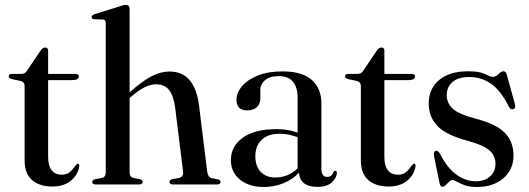

<svg xmlns="http://www.w3.org/2000/svg" viewBox="-20 -757 2170 788"><path d="M65.5 -424.5 30 -432Q16 -435.5 16 -443.5Q16 -453.5 28.5 -453.5H66.5Q83.5 -453.5 91 -467L145.5 -548Q155 -562 165.5 -562Q177.5 -562 177.5 -548.5V-453.5H290Q303.5 -453.5 303.5 -444Q303.5 -428 274.5 -428H177.5V-113Q177.5 -76.5 192 -58.2Q206.5 -40 232.5 -40Q251.5 -40 262.5 -47.8Q273.5 -55.5 281 -66Q288.5 -76.5 296.5 -84.5Q306 -87.5 305.5 -74.5Q299.5 -38.5 270.5 -15Q241.5 8.5 195 8.5Q142 8.5 111.5 -18Q81 -44.5 81 -99V-404.5Q81 -420 65.5 -424.5Z M512 -720.5V-378Q564 -424.5 601.8 -444Q639.5 -463.5 675 -463.5Q728.5 -463.5 758.2 -428Q788 -392.5 796.5 -327L830.5 -52Q833.5 -29.5 850 -25.5L874 -21Q885 -18 885 -10.5Q885 0 871 0H690Q675.5 0 675.5 -10.5Q675.5 -18 686 -21.5L714 -26.5Q734 -31 731.5 -52L699 -314.5Q692.5 -363.5 674.2 -387.2Q656 -411 620 -411Q576.5 -411 520 -361.5L512 -354.5V-49Q512 -30.5 528 -26.5L554.5 -21.5Q565.5 -18.5 565.5 -10.5Q565.5 0 551 0H372Q358.5 0 358.5 -10.5Q358.5 -18 370.5 -21.5L397.5 -26.5Q414 -30.5 414 -48.5V-662.5Q414 -676 402.5 -677L366.5 -678Q356 -679 356 -687Q356 -694.5 368.5 -699L468.5 -730Q487.5 -737 496 -737Q512 -737 512 -720.5Z M927.5 -100Q927.5 -156 975.8 -191.5Q1024 -227 1115 -227Q1141.5 -227 1162.8 -223Q1184 -219 1201.5 -212.5V-354Q1201.5 -444.5 1124 -444.5Q1086 -444.5 1067.2 -427.5Q1048.5 -410.5 1048.5 -389.5V-352.5Q1048.5 -330 1033.8 -317Q1019 -304 994.5 -304Q950.5 -304 950.5 -347.5Q950.5 -376 972.5 -402.5Q994.5 -429 1036.8 -446.5Q1079 -464 1139.5 -464Q1220 -464 1259.5 -429Q1299 -394 1299 -333.5V-65Q1299 -31 1322.5 -31Q1333.5 -31 1339.5 -36.5Q1345.5 -42 1348.5 -50.5Q1351.5 -56 1356 -56Q1362.5 -56 1362.5 -47Q1362.5 -29.5 1343 -9.8Q1323.5 10 1283.5 10Q1211.5 10 1207 -48Q1180 -19.5 1142 -4.5Q1104 10.5 1062 10.5Q1002 10.5 964.8 -20Q927.5 -50.5 927.5 -100ZM1028 -115.5Q1028 -74 1050.5 -51.2Q1073 -28.5 1109 -28.5Q1162.5 -28.5 1201.5 -66V-194Q1185 -200 1166.8 -204Q1148.5 -208 1127.5 -208Q1080 -208 1054 -183.2Q1028 -158.5 1028 -115.5Z M1445.5 -424.5 1410 -432Q1396 -435.5 1396 -443.5Q1396 -453.5 1408.5 -453.5H1446.5Q1463.5 -453.5 1471 -467L1525.5 -548Q1535 -562 1545.5 -562Q1557.5 -562 1557.5 -548.5V-453.5H1670Q1683.5 -453.5 1683.5 -444Q1683.5 -428 1654.5 -428H1557.5V-113Q1557.5 -76.5 1572 -58.2Q1586.5 -40 1612.5 -40Q1631.5 -40 1642.5 -47.8Q1653.5 -55.5 1661 -66Q1668.5 -76.5 1676.5 -84.5Q1686 -87.5 1685.5 -74.5Q1679.5 -38.5 1650.5 -15Q1621.5 8.5 1575 8.5Q1522 8.5 1491.5 -18Q1461 -44.5 1461 -99V-404.5Q1461 -420 1445.5 -424.5Z M1932 -13Q1969.5 -13 1991.5 -33Q2013.5 -53 2013.5 -85Q2013.5 -116 1990.8 -138Q1968 -160 1903.5 -178Q1809 -203 1774.2 -241Q1739.5 -279 1739.5 -331.5Q1739.5 -393 1782.5 -428.8Q1825.5 -464.5 1901.5 -464.5Q1948 -464.5 1970.5 -453Q1993 -441.5 2003.5 -441.5Q2014.5 -441.5 2025.8 -453Q2037 -464.5 2046.5 -464.5Q2055.5 -464.5 2059.5 -452L2092.5 -332.5Q2098.5 -313.5 2087.5 -309.5Q2077 -305 2069.5 -317.5Q2034.5 -387 1994.2 -414Q1954 -441 1906 -441Q1861 -441 1837.2 -420.5Q1813.5 -400 1813.5 -366Q1813.5 -334.5 1837.5 -311.5Q1861.5 -288.5 1934 -269.5Q2018 -247.5 2052.8 -211Q2087.5 -174.5 2087.5 -119Q2087.5 -61 2045.8 -25.2Q2004 10.5 1937 10.5Q1907.5 10.5 1888.2 3.5Q1869 -3.5 1856.5 -10.8Q1844 -18 1836.5 -18Q1830 -18 1823 -11Q1816 -4 1809.2 2.8Q1802.5 9.5 1796.5 9.5Q1787 9.5 1784.5 -3.5L1762 -112.5Q1757.5 -133.5 1767 -137.5Q1776.5 -141.5 1785.5 -126.5Q1817 -65 1855 -39Q1893 -13 1932 -13Z"/></svg>

Font: Fraunces 72pt S000
Style: Regular
Weight: 400
Version: Version 1.000; ttfautohint (v1.8.3)